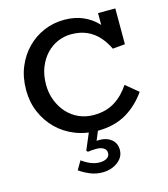

<svg xmlns="http://www.w3.org/2000/svg" viewBox="-137 -806 1034 1181"><g transform="rotate(-15 380.0 -216.0)"><path d="M369 268Q329 268 293 253.5Q257 239 224 216L256 161Q285 182 313 193Q341 204 369 204Q397 204 414.5 192.5Q432 181 432 161Q432 140 414.5 129Q397 118 370 118Q353 118 340 119Q327 120 314 122L306 113L350 9Q305 3 265 -13Q199 -39 150 -87Q101 -135 73 -200Q45 -265 45 -342Q45 -423 72 -488.5Q99 -554 146 -601.5Q193 -649 253.5 -674.5Q314 -700 382 -700Q449 -700 501 -677.5Q553 -655 590 -616Q593 -613 595 -610V-686H705V-458L626 -451Q606 -494 575.5 -528.5Q545 -563 502 -583Q459 -603 400 -603Q356 -603 315 -585.5Q274 -568 242 -534Q210 -500 191 -452Q172 -404 172 -343Q172 -288 190.5 -241Q209 -194 240.5 -159.5Q272 -125 315 -106Q358 -87 407 -87Q450 -87 484 -96.5Q518 -106 546 -124Q574 -142 596.5 -165.5Q619 -189 638 -217L717 -152Q693 -117 662 -87Q631 -57 593 -34Q555 -11 508 1Q461 13 407 13L383 71Q387 71 392.5 70.5Q398 70 403 70Q448 70 477.5 94.5Q507 119 507 161Q507 194 487 218Q467 242 436 255Q405 268 369 268Z"/></g></svg>

Font: BioRhyme ExtraBold SemiBold
Style: Regular
Weight: 600
Version: Version 1.600;gftools[0.9.33]